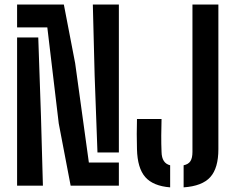

<svg xmlns="http://www.w3.org/2000/svg" viewBox="-20 -820 1031 848"><path d="M292 0 239.5 -274.5 189 -699H55.5V-800H262L312 -540.5L372.5 -102H505V0ZM410.5 -146.5 398 -486.5 390 -800H505V-146.5ZM55.5 0V-654.5H149L161 -305.5L169.5 0ZM791 7.5V-90Q812.5 -94.5 821.2 -108.5Q830 -122.5 830 -149V-800H944.5V-161Q944.5 -77.5 908.8 -37.8Q873 2 791 7.5ZM731.5 7.5Q656 1.5 621.5 -38Q587 -77.5 585 -161Q583 -228 585 -294.5H693.5Q692.5 -260.5 692.2 -221.8Q692 -183 693.5 -149Q694.5 -99 731.5 -90Z"/></svg>

Font: Big Shoulders Stencil Text
Style: Bold
Weight: 700
Designer: Patric King
Foundry: XO Type Co
Version: Version 1.000